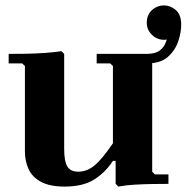

<svg xmlns="http://www.w3.org/2000/svg" viewBox="-20 -679 689 709"><path d="M219 10Q164 10 131.5 -7.5Q99 -25 85.5 -54.5Q72 -84 72 -120V-460H217V-130Q217 -82 229 -63.5Q241 -45 269 -45Q301 -45 329 -68Q357 -91 397 -150V-85Q369 -42 327.5 -16Q286 10 219 10ZM72 -435 62 -445H12V-480Q38 -480 74 -480.5Q110 -481 145.5 -483.5Q181 -486 207 -490L217 -480V-445ZM417 10 407 0V-85H397V-460H542V-45L552 -35H602V0Q576 0 542.5 0.5Q509 1 476 3Q443 5 417 10ZM397 -435 387 -445H337V-480H524L542 -445ZM524 -445V-480Q554 -481 568.5 -491.5Q583 -502 590 -517.5Q597 -533 601 -549H627Q623 -544 611.5 -538Q600 -532 586 -532Q560 -532 541 -550.5Q522 -569 522 -595Q522 -624 541 -641.5Q560 -659 586 -659Q608 -659 628 -643Q648 -627 649 -592Q650 -562 638.5 -527.5Q627 -493 600 -469Q573 -445 524 -445Z"/></svg>

Font: Brygada 1918
Style: Bold
Weight: 700
Designer: Mateusz Machalski | Borys Kosmynka | Przemek Hoffer
Foundry: NIEPODLEGLA 2018
Version: Version 3.006